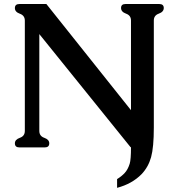

<svg xmlns="http://www.w3.org/2000/svg" viewBox="-20 -715 843 944"><path d="M624 -173.3V-614.3Q624 -639.2 599.6 -647.9Q575.2 -656.7 575.2 -675.8Q575.2 -695.3 597.2 -695.3H762.7Q785.2 -695.3 785.2 -675.8Q785.2 -656.7 760.7 -647.9Q736.3 -639.2 736.3 -614.3V-87.9Q736.3 9.3 722.9 57.6Q709.5 106 676.3 141.1Q629.4 189 555.7 208.5V165.5Q578.1 151.9 593.5 135Q608.9 118.2 617.7 89.8Q624 69.8 624 9.3L621.6 8.3L173.3 -547.4V-71.3Q173.3 -45.9 197.8 -37.4Q222.2 -28.8 222.2 -10.3Q222.2 9.8 199.7 9.8H75.7Q53.2 9.8 53.2 -10.3Q53.2 -28.8 77.6 -37.4Q102.1 -45.9 102.1 -71.3V-613.8Q102.1 -638.7 77.6 -647.5Q53.2 -656.2 53.2 -675.3Q53.2 -695.3 75.7 -695.3H208Z"/></svg>

Font: Caudex
Style: Bold
Weight: 700
Version: Version 1.01